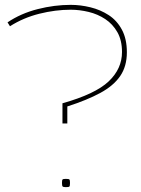

<svg xmlns="http://www.w3.org/2000/svg" viewBox="-20 -770 581 790"><path d="M237 -262V-345Q372 -383 427 -435Q482 -487 482 -556Q482 -604 463 -637.5Q444 -671 413 -691.5Q382 -712 344.5 -721Q307 -730 271 -730Q208 -730 142 -713.5Q76 -697 21 -662L11 -678Q66 -715 135 -732.5Q204 -750 271 -750Q311 -750 352 -740Q393 -730 427 -708Q461 -686 481.5 -648Q502 -610 502 -555Q502 -497 474.5 -457Q447 -417 392.5 -387.5Q338 -358 257 -332V-262ZM235 -17Q235 -29 237.5 -31.5Q240 -34 251 -34Q263 -34 265.5 -31.5Q268 -29 268 -17Q268 -5 265.5 -2.5Q263 0 251 0Q241 0 238 -2.5Q235 -5 235 -17Z"/></svg>

Font: Georama Extended Thin
Style: Regular
Weight: 100
Width: 7
Designer: Jean-Baptiste Levee
Foundry: Production Type
Version: Version 1.000